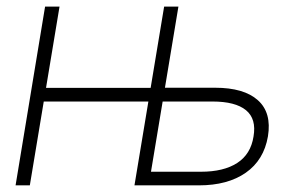

<svg xmlns="http://www.w3.org/2000/svg" viewBox="-20 -558 884 578"><path d="M414.1 0 420.9 -41H585Q653.3 -41 694.1 -67.4Q734.9 -93.8 743.2 -147Q752.4 -200.2 720.5 -226.3Q688.5 -252.4 619.6 -252.4H456.1L462.9 -293.9H627.4Q714.4 -293.9 756.3 -256.3Q798.3 -218.8 786.6 -147.5Q774.4 -76.2 720 -38.1Q665.5 0 578.6 0ZM26.9 0 115.7 -538.1H159.2L69.8 0ZM99.6 -252.4 106.9 -293.5H443.4L436.5 -252.4ZM384.8 0 474.1 -538.1H517.1L427.7 0Z"/></svg>

Font: Inter 28pt ExtraLight
Style: Italic
Weight: 250
Italic angle: -9.3988°
Designer: Rasmus Andersson
Foundry: rsms
Version: Version 4.001;git-66647c0bb